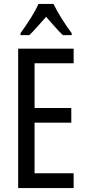

<svg xmlns="http://www.w3.org/2000/svg" viewBox="-20 -963 442 983"><path d="M357 0H73V-714H357V-639H157V-410H345V-335H157V-76H357ZM254 -943Q270 -909 296 -867.5Q322 -826 347 -793V-783H302Q281 -803 260 -827Q239 -851 216 -877Q193 -851 170.5 -825.5Q148 -800 130 -783H85V-793Q112 -830 137.5 -870.5Q163 -911 177 -943Z"/></svg>

Font: Noto Sans Kannada ExtraCondensed
Style: Regular
Weight: 400
Width: 2
Designer: Jelle Bosma - Monotype Design Team
Foundry: Monotype Imaging Inc.
Version: Version 2.005; ttfautohint (v1.8.4.7-5d5b)